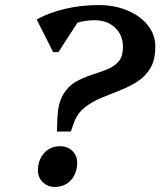

<svg xmlns="http://www.w3.org/2000/svg" viewBox="-20 -726 634 759"><path d="M205 -206 207 -262Q210 -319 229.5 -352Q249 -385 278.5 -402Q308 -419 340.5 -429.5Q373 -440 401.5 -451Q430 -462 448 -482Q466 -502 466 -541Q466 -587 435 -616.5Q404 -646 354 -646Q317 -646 286 -636L211 -520H190L125 -649Q173 -676 237 -691Q301 -706 369 -706Q433 -706 484 -684.5Q535 -663 564.5 -626Q594 -589 594 -542Q594 -489 574.5 -456.5Q555 -424 523 -403.5Q491 -383 453.5 -368.5Q416 -354 379 -338.5Q342 -323 313 -299.5Q284 -276 271 -237L260 -206ZM197 13Q169 13 149.5 -5.5Q130 -24 130 -52Q130 -94 154.5 -121Q179 -148 218 -148Q247 -148 266 -129.5Q285 -111 285 -83Q285 -41 260.5 -14Q236 13 197 13Z"/></svg>

Font: Platypi Medium
Style: Italic
Weight: 500
Italic angle: -13°
Designer: David Sargent
Foundry: Bolt Cutter Type
Version: Version 1.200; ttfautohint (v1.8.4.7-5d5b)